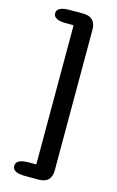

<svg xmlns="http://www.w3.org/2000/svg" viewBox="-144 -860 667 1090"><g transform="rotate(15 189.0 -315.0)"><path d="M123 173Q48 173 48 133Q48 93 123 93H162Q167 93 167 88V-720Q167 -725 162 -725H123Q48 -725 48 -764Q48 -803 123 -803H202Q277 -803 277 -728V98Q277 173 202 173Z"/></g></svg>

Font: Resource Han Rounded JP
Style: Bold
Weight: 700
Designer: Cyano Hao (round all glyphs); Ryoko NISHIZUKA 西塚涼子 (kana, bopomofo & ideographs); Paul D. Hunt (Latin, Greek & Cyrillic)
Foundry: Cyano Hao
Version: 0.990